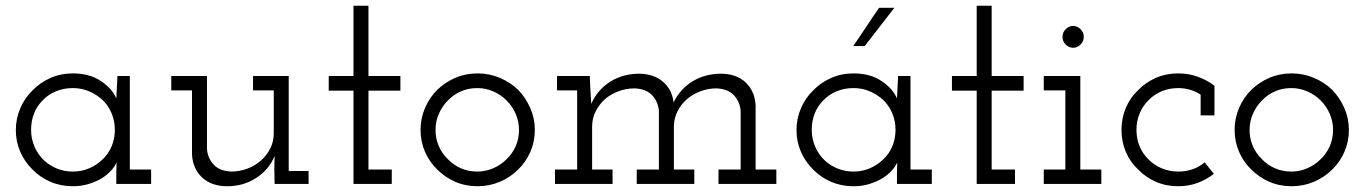

<svg xmlns="http://www.w3.org/2000/svg" viewBox="-20 -639 4741 667"><path d="M505 0V-50H431V-375H388Q387 -355 386 -335.5Q385 -316 384 -297Q370 -331 330.5 -357.5Q291 -384 233 -384Q191 -384 155 -368Q119 -352 93 -325Q66 -299 50.5 -263Q35 -227 35 -187Q35 -147 50.5 -111.5Q66 -76 93 -50Q119 -23 155 -7.5Q191 8 233 8Q263 8 288.5 0Q314 -8 334 -20Q353 -32 366 -46.5Q379 -61 385 -75Q385 -64 384.5 -55Q384 -46 384 -35V0ZM233 -333Q263 -333 289 -322Q315 -311 336 -292Q356 -273 367.5 -246Q379 -219 379 -188Q379 -157 367.5 -130Q356 -103 335 -84Q315 -65 289 -54Q263 -43 233 -43Q204 -43 179 -53Q154 -63 135 -80Q113 -100 100.5 -128Q88 -156 88 -188Q88 -218 98 -244Q108 -270 127 -289Q146 -310 173.5 -321.5Q201 -333 233 -333Z M934 -97 933 -52 934 0H1052V-45H983V-375H859V-325H931V-176Q931 -147 918.5 -122.5Q906 -98 886 -81Q866 -63 839 -53Q812 -43 783 -43Q742 -45 721.5 -68Q701 -91 699 -122V-375H575V-325H647V-104Q649 -54 681.5 -23Q714 8 770 8Q825 8 869.5 -20.5Q914 -49 934 -97Z M1341 0V-50H1260V-324H1371V-375H1260V-619H1208V-375H1122V-324H1208V0Z M1780 -50Q1807 -76 1822.5 -111.5Q1838 -147 1838 -188Q1838 -228 1822 -264Q1806 -300 1780 -327Q1753 -353 1716.5 -368.5Q1680 -384 1639 -384Q1597 -384 1561.5 -368.5Q1526 -353 1499 -327Q1472 -300 1456.5 -264Q1441 -228 1441 -188Q1441 -147 1456.5 -111.5Q1472 -76 1499 -50Q1526 -23 1561.5 -7.5Q1597 8 1639 8Q1680 8 1716.5 -7.5Q1753 -23 1780 -50ZM1536 -86Q1516 -105 1504.5 -131Q1493 -157 1493 -188Q1493 -217 1504.5 -243.5Q1516 -270 1536 -290Q1555 -310 1581 -321.5Q1607 -333 1638 -333Q1667 -333 1693.5 -321.5Q1720 -310 1740 -290Q1760 -270 1771.5 -243.5Q1783 -217 1783 -188Q1783 -157 1771.5 -131Q1760 -105 1740 -86Q1720 -66 1693.5 -54.5Q1667 -43 1638 -43Q1607 -43 1581 -54.5Q1555 -66 1536 -86Z M2108 0V-50H2037V-199Q2037 -228 2049.5 -252.5Q2062 -277 2082 -295Q2102 -312 2129 -322Q2156 -332 2185 -332Q2226 -330 2246.5 -307Q2267 -284 2269 -253V-50H2192V0H2392V-50H2321V-202Q2322 -230 2334.5 -254Q2347 -278 2367 -295Q2387 -312 2413.5 -322Q2440 -332 2469 -332Q2510 -330 2530.5 -307Q2551 -284 2553 -253V-50H2476V0H2677V-50H2605V-271Q2603 -321 2571 -352Q2539 -383 2482 -383Q2427 -382 2384.5 -355.5Q2342 -329 2320 -283Q2315 -328 2282.5 -355.5Q2250 -383 2198 -383Q2141 -382 2098 -354Q2055 -326 2034 -278Q2033 -297 2032 -312Q2031 -327 2030 -346L2029 -375H1915V-325H1985V-50H1908V0Z M3217 0V-50H3143V-375H3100Q3099 -355 3098 -335.5Q3097 -316 3096 -297Q3082 -331 3042.5 -357.5Q3003 -384 2945 -384Q2903 -384 2867 -368Q2831 -352 2805 -325Q2778 -299 2762.5 -263Q2747 -227 2747 -187Q2747 -147 2762.5 -111.5Q2778 -76 2805 -50Q2831 -23 2867 -7.5Q2903 8 2945 8Q2975 8 3000.5 0Q3026 -8 3046 -20Q3065 -32 3078 -46.5Q3091 -61 3097 -75Q3097 -64 3096.5 -55Q3096 -46 3096 -35V0ZM2945 -333Q2975 -333 3001 -322Q3027 -311 3048 -292Q3068 -273 3079.5 -246Q3091 -219 3091 -188Q3091 -157 3079.5 -130Q3068 -103 3047 -84Q3027 -65 3001 -54Q2975 -43 2945 -43Q2916 -43 2891 -53Q2866 -63 2847 -80Q2825 -100 2812.5 -128Q2800 -156 2800 -188Q2800 -218 2810 -244Q2820 -270 2839 -289Q2858 -310 2885.5 -321.5Q2913 -333 2945 -333ZM2984 -479Q3010 -512 3035.5 -545.5Q3061 -579 3087 -612H3034Q3011 -579 2989 -545.5Q2967 -512 2944 -479Z M3506 0V-50H3425V-324H3536V-375H3425V-619H3373V-375H3287V-324H3373V0Z M3806 0V-50H3733V-375H3606V-325H3681V-50H3606V0ZM3745 -511Q3745 -527 3733.5 -538Q3722 -549 3708 -549Q3694 -549 3682.5 -538Q3671 -527 3671 -511Q3671 -495 3682.5 -484Q3694 -473 3708 -473Q3722 -473 3733.5 -484Q3745 -495 3745 -511Z M4197 -35 4165 -75Q4146 -59 4123 -51Q4100 -43 4073 -43Q4043 -43 4016.5 -54Q3990 -65 3971 -84Q3950 -104 3939 -130.5Q3928 -157 3928 -188Q3928 -219 3939.5 -246Q3951 -273 3972 -293Q3991 -312 4017 -322.5Q4043 -333 4073 -333Q4095 -333 4115 -327Q4135 -321 4151 -310V-238H4199V-341Q4173 -361 4141 -372.5Q4109 -384 4073 -384Q4031 -384 3995.5 -368.5Q3960 -353 3934 -326Q3906 -300 3891 -264Q3876 -228 3876 -188Q3876 -147 3891 -111.5Q3906 -76 3934 -50Q3960 -23 3995.5 -7.5Q4031 8 4073 8Q4109 8 4140 -3.5Q4171 -15 4197 -35Z M4608 -50Q4635 -76 4650.5 -111.5Q4666 -147 4666 -188Q4666 -228 4650 -264Q4634 -300 4608 -327Q4581 -353 4544.5 -368.5Q4508 -384 4467 -384Q4425 -384 4389.5 -368.5Q4354 -353 4327 -327Q4300 -300 4284.5 -264Q4269 -228 4269 -188Q4269 -147 4284.5 -111.5Q4300 -76 4327 -50Q4354 -23 4389.5 -7.5Q4425 8 4467 8Q4508 8 4544.5 -7.5Q4581 -23 4608 -50ZM4364 -86Q4344 -105 4332.5 -131Q4321 -157 4321 -188Q4321 -217 4332.5 -243.5Q4344 -270 4364 -290Q4383 -310 4409 -321.5Q4435 -333 4466 -333Q4495 -333 4521.5 -321.5Q4548 -310 4568 -290Q4588 -270 4599.5 -243.5Q4611 -217 4611 -188Q4611 -157 4599.5 -131Q4588 -105 4568 -86Q4548 -66 4521.5 -54.5Q4495 -43 4466 -43Q4435 -43 4409 -54.5Q4383 -66 4364 -86Z"/></svg>

Font: Josefin Slab Thin Medium
Style: Regular
Weight: 500
Version: Version 2.000